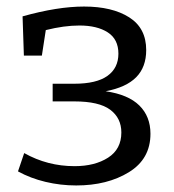

<svg xmlns="http://www.w3.org/2000/svg" viewBox="-20 -558 531 587"><path d="M440 -149Q440 -72 374 -31.5Q308 9 213 9Q165 9 119 -2Q73 -13 35 -34L54 -90Q125 -50 208 -50Q270 -50 310.5 -76Q351 -102 351 -153Q351 -197 317 -222.5Q283 -248 207 -248H141V-302H207Q275 -302 308.5 -326Q342 -350 342 -394Q342 -438 309.5 -459Q277 -480 223 -480Q176 -480 120 -466L108 -388H53L49 -508Q156 -538 237 -538Q323 -538 375 -505Q427 -472 427 -405Q427 -353 396.5 -322Q366 -291 303 -279Q372 -269 406 -235.5Q440 -202 440 -149Z"/></svg>

Font: Bitter Pro
Style: Regular
Weight: 400
Designer: Sol Matas, and Bitter project Authors
Foundry: Sol Matas
Version: Version 1.010